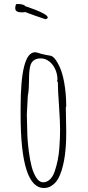

<svg xmlns="http://www.w3.org/2000/svg" viewBox="-20 -925 440 964"><path d="M208 -828.6Q211.4 -828.6 215.6 -831.3Q219.7 -834 219.7 -836.9Q219.7 -845.2 200.7 -856Q184.1 -865.2 159.7 -875Q133.3 -885.3 120.1 -889.6Q115.2 -891.1 112.1 -892.1Q108.9 -893.1 107.9 -893.6Q99.1 -904.8 69.3 -904.8H63Q56.6 -900.4 56.6 -882.8Q56.6 -862.8 90.8 -862.8Q98.6 -862.8 106.9 -864.7Q110.8 -862.3 158.4 -845.5Q206.1 -828.6 208 -828.6ZM240.2 6.8Q257.3 -4.4 268.8 -22.7Q280.3 -41 289.1 -68.4Q296.9 -93.8 301.5 -118.4Q306.2 -143.1 309.1 -175.3Q311.5 -202.6 312 -224.4Q312.5 -246.1 312.5 -267.1L311.5 -326.7L310.5 -386.2L312.5 -391.1Q312.5 -454.6 302 -512.7Q291.5 -570.8 270.5 -606.9Q252 -642.1 232.4 -645.5Q230.5 -646 210.4 -649.4Q190.4 -652.8 169.4 -660.2Q160.6 -662.6 155.8 -662.6Q83.5 -662.6 83.5 -383.8V-349.1Q83.5 19 200.7 19Q223.1 19 240.2 6.8ZM115.7 -310.5 114.7 -350.1Q114.7 -361.8 117.2 -397Q119.6 -432.1 119.6 -443.8Q123 -459.5 124.3 -481.7Q125.5 -503.9 125.7 -522Q126 -540 126 -544.9Q126.5 -566.4 130.4 -587.9Q138.7 -631.8 184.6 -631.8Q207.5 -631.8 226.8 -616.9Q246.1 -602.1 257.3 -577.4Q268.6 -552.7 268.6 -523.9L266.6 -519L270.5 -511.2Q270.5 -471.7 276.4 -393.1Q281.7 -311 281.7 -274.9Q281.7 -230.5 277.8 -179.2Q273.4 -120.1 254.9 -65.4Q246.1 -39.1 231 -24.4Q215.8 -9.8 196.8 -9.8Q176.8 -9.8 161.6 -33.7Q147.5 -56.2 139.2 -87.2Q130.9 -118.2 125 -162.6Q116.7 -227.1 116.7 -271Z"/></svg>

Font: Amatica SC
Style: Regular
Weight: 400
Version: Version 2.000